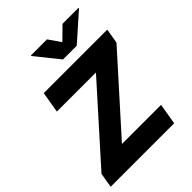

<svg xmlns="http://www.w3.org/2000/svg" viewBox="-263 -1093 1230 1230"><g transform="rotate(-45 351.5 -478.0)"><path d="M386.4 -956.3H240.8L240.1 -951.7L367.9 -792.6H492.5L671.9 -951.7L672.6 -956.3H527.3L443.2 -873.9ZM7.1 0H582.4L606.5 -142.8H252.1L686.8 -627.1L703.5 -727.3H128.2L104 -584.5H458.1L24.1 -100.1Z"/></g></svg>

Font: TID UI Extra Bold
Style: Italic
Weight: 800
Italic angle: -9.39999°
Designer: The TID Project Authors
Foundry: Bakken & Bæck
Version: Version 1.001;hotconv 1.0.109;makeotfexe 2.5.65596